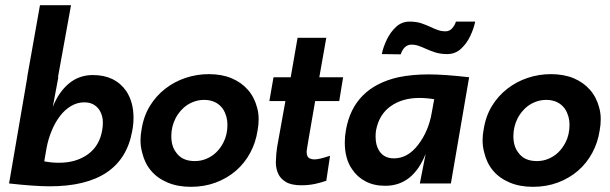

<svg xmlns="http://www.w3.org/2000/svg" viewBox="-20 -709 2356 742"><path d="M172 11Q114.5 11 15 0L85.5 -410.5H85L134.5 -689H254.5L204 -410.5H205.5L184 -296Q207 -353.5 246.2 -386.2Q285.5 -419 339 -419Q424.5 -419 468 -357Q496 -314 496 -254.5Q496 -229.5 491 -203Q453 11 172 11ZM208 -80Q274.5 -80 319.8 -112.8Q365 -145.5 375 -206.5Q377.5 -220 377.5 -233.5L377 -247Q374.5 -266 365.8 -281Q357 -296 342 -304.8Q327 -313.5 305.5 -313.5Q278.5 -313.5 254.5 -299.2Q230.5 -285 211.8 -260.5Q193 -236 179.8 -204Q166.5 -172 160 -137.5L151 -85.5Q178.5 -80 208 -80Z M717.5 13Q667 13 627.8 -3.5Q588.5 -20 563.8 -49.2Q539 -78.5 529.5 -119Q523 -142 523 -167Q523 -187 527 -208Q535 -260 559.2 -299.5Q583.5 -339 618.8 -366.2Q654 -393.5 697.2 -408Q740.5 -422.5 787 -422.5Q836.5 -422.5 874.5 -406.8Q912.5 -391 937.8 -362.2Q963 -333.5 973.5 -293.5Q980 -271 979.5 -246.5Q979.5 -226.5 975.5 -205Q968.5 -158.5 947 -118.5Q925.5 -78.5 891.8 -49.2Q858 -20 813.8 -3.5Q769.5 13 717.5 13ZM732.5 -86.5Q758 -86.5 779 -96Q820 -113.5 843 -157.5Q859 -188 859 -227Q859 -260.5 841.5 -288Q816.5 -323 768.5 -323Q746 -323 724.5 -314.2Q703 -305.5 686.5 -289.5Q670 -273.5 659 -253Q642 -220 642 -183Q642 -144 660.5 -120Q683.5 -86.5 732.5 -86.5Z M1144.5 7Q1106 7 1084.8 -5.8Q1063.5 -18.5 1054.8 -38.5Q1046 -58.5 1046 -81.5Q1047 -117.5 1051 -141L1083 -318.5H1021L1037 -410.5H1103.5L1130 -563H1241L1214 -410.5H1306L1291 -318.5H1198Q1165 -130.5 1165 -123Q1165 -100.5 1179 -96Q1185.5 -93 1195.5 -93Q1214 -93 1255.5 -107L1241 -10.5Q1222 -3.5 1197.2 1.8Q1172.5 7 1144.5 7Z M1469 9Q1425 9 1392.8 -8Q1360.5 -25 1341 -54.5Q1312 -95.5 1312.5 -160Q1312.5 -182.5 1317 -207Q1346 -371 1519.5 -410.5Q1573 -421.5 1636.5 -421.5Q1696.5 -421.5 1793 -410.5L1722.5 0H1602.5L1625 -114.5Q1576 9 1469 9ZM1502.5 -97Q1556 -97 1596.2 -149.8Q1636.5 -202.5 1648.5 -273.5L1658 -325.5Q1628.5 -330.5 1600.5 -330.5Q1535 -330.5 1489.8 -298.5Q1444.5 -266.5 1433 -204Q1431.5 -193 1431.5 -181.5Q1431.5 -149.5 1443.5 -129.5Q1451.5 -114.5 1466.2 -105.8Q1481 -97 1502.5 -97ZM1528.5 -499 1455.5 -500Q1461 -527 1474.8 -555.8Q1488.5 -584.5 1510.5 -605Q1532.5 -625.5 1563 -625.5Q1589.5 -625.5 1609 -618.8Q1628.5 -612 1643.8 -604.8Q1659 -597.5 1672.5 -592.8Q1686 -588 1701.5 -588Q1717.5 -588 1727.8 -600Q1738 -612 1742 -625.5H1816.5Q1811 -598.5 1797.2 -569.5Q1783.5 -540.5 1761.2 -520.2Q1739 -500 1708.5 -500Q1683 -500 1663 -506.2Q1643 -512.5 1627.2 -519.8Q1611.5 -527 1598 -531.8Q1584.5 -536.5 1570 -536.5Q1541.5 -536.5 1528.5 -499Z M2039.5 13Q1989 13 1949.8 -3.5Q1910.5 -20 1885.8 -49.2Q1861 -78.5 1851.5 -119Q1845 -142 1845 -167Q1845 -187 1849 -208Q1857 -260 1881.2 -299.5Q1905.5 -339 1940.8 -366.2Q1976 -393.5 2019.2 -408Q2062.5 -422.5 2109 -422.5Q2158.5 -422.5 2196.5 -406.8Q2234.5 -391 2259.8 -362.2Q2285 -333.5 2295.5 -293.5Q2302 -271 2301.5 -246.5Q2301.5 -226.5 2297.5 -205Q2290.5 -158.5 2269 -118.5Q2247.5 -78.5 2213.8 -49.2Q2180 -20 2135.8 -3.5Q2091.5 13 2039.5 13ZM2054.5 -86.5Q2080 -86.5 2101 -96Q2142 -113.5 2165 -157.5Q2181 -188 2181 -227Q2181 -260.5 2163.5 -288Q2138.5 -323 2090.5 -323Q2068 -323 2046.5 -314.2Q2025 -305.5 2008.5 -289.5Q1992 -273.5 1981 -253Q1964 -220 1964 -183Q1964 -144 1982.5 -120Q2005.5 -86.5 2054.5 -86.5Z"/></svg>

Font: Lucymar Sans SemiBold
Style: Italic
Weight: 600
Italic angle: -10°
Foundry: The League of Moveable Type (original font) / Main changes by Cristiano Sobral with portions from Mirco Monsees
Version: Version 2.00;August 30, 2020;FontCreator 13.0.0.2681 64-bit